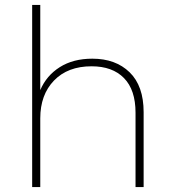

<svg xmlns="http://www.w3.org/2000/svg" viewBox="-20 -762 710 782"><path d="M111 0V-742H144V-395Q169 -454 223.5 -488.5Q278 -523 356 -523Q451 -523 508 -467.5Q565 -412 565 -305V0H532V-303Q532 -396 485 -444Q438 -492 353 -492Q256 -492 200 -434Q144 -376 144 -280V0Z"/></svg>

Font: Montserrat ExtraLight
Style: Regular
Weight: 200
Designer: Julieta Ulanovsky
Foundry: Julieta Ulanovsky
Version: Version 9.000; ttfautohint (v1.8.4.7-5d5b)